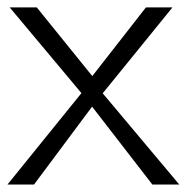

<svg xmlns="http://www.w3.org/2000/svg" viewBox="-20 -492 498 512"><path d="M0 0 196.8 -243.2V-244.1L5.9 -472.2H78.1L226.1 -289.1L369.1 -472.2H439.9L253.9 -243.2L458 0H386.2L226.1 -207H225.1L70.8 0Z"/></svg>

Font: CMU Bright
Style: Roman
Weight: 500
Version: Version 0.7.0